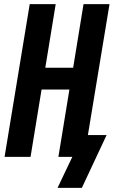

<svg xmlns="http://www.w3.org/2000/svg" viewBox="-20 -755 547 924"><path d="M257 149 328 0H261L314 -324H180L127 0H2L123 -735H248L198 -429H332L382 -735H507L403 -105H493L374 149Z"/></svg>

Font: Iosevka Term Curly Extrabold
Style: Italic
Weight: 800
Italic angle: -9°
Designer: Belleve Invis
Foundry: Belleve Invis
Version: Version 32.3.0